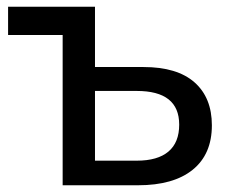

<svg xmlns="http://www.w3.org/2000/svg" viewBox="-20 -550 679 570"><path d="M406 -351Q506 -351 557.5 -305.5Q609 -260 609 -178Q609 -92 552 -46Q495 0 390 0H166V-446H4V-530H262V-351ZM386 -73Q448 -73 480 -100Q512 -127 512 -180Q512 -280 386 -280H262V-73Z"/></svg>

Font: Montserrat Z Med
Style: Regular
Weight: 500
Designer: Julieta Ulanovsky
Foundry: Julieta Ulanovsky
Version: Version 8.000